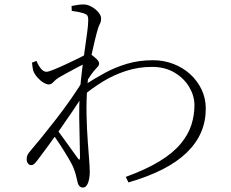

<svg xmlns="http://www.w3.org/2000/svg" viewBox="-20 -801 1040 864"><path d="M546 -5Q639 -39 699 -76Q759 -113 793 -154Q827 -195 841 -238.5Q855 -282 855 -328Q855 -369 832 -408.5Q809 -448 766 -474Q723 -500 664 -500Q602 -500 546 -481.5Q490 -463 443 -434Q396 -405 360 -375L363 -420Q406 -448 452 -473Q498 -498 551.5 -514Q605 -530 669 -530Q717 -530 760 -513.5Q803 -497 835.5 -467.5Q868 -438 887 -398.5Q906 -359 906 -312Q906 -255 885 -206Q864 -157 821 -115Q778 -73 712.5 -39.5Q647 -6 558 20ZM120 -58Q111 -58 105.5 -66Q100 -74 100 -84Q100 -95 103.5 -103Q107 -111 120 -126Q135 -143 165.5 -180.5Q196 -218 232.5 -265Q269 -312 303 -361Q337 -410 361 -451L356 -377Q337 -346 310 -306Q283 -266 254 -224.5Q225 -183 197 -145Q169 -107 147 -78Q140 -69 134 -63.5Q128 -58 120 -58ZM353 43Q344 43 337.5 36.5Q331 30 328 14Q324 -3 321 -15Q318 -27 312 -42Q307 -57 289 -87.5Q271 -118 249.5 -151Q228 -184 211 -206L229 -228Q247 -204 267 -176.5Q287 -149 304 -125Q321 -101 330 -89Q340 -74 340 -94Q340 -125 338.5 -171.5Q337 -218 336.5 -273Q336 -328 339 -381Q343 -437 349.5 -487.5Q356 -538 362 -581Q368 -624 372.5 -656.5Q377 -689 377 -710Q377 -727 372 -732.5Q367 -738 354 -742Q344 -745 331.5 -747.5Q319 -750 303 -752L302 -774Q313 -776 327 -778.5Q341 -781 356 -781Q374 -781 392.5 -770.5Q411 -760 423 -745.5Q435 -731 435 -718Q435 -703 428.5 -691.5Q422 -680 414 -648Q411 -636 405.5 -614Q400 -592 393.5 -561Q387 -530 381.5 -492.5Q376 -455 373 -414Q368 -348 369.5 -282.5Q371 -217 375 -165Q379 -113 381 -84Q382 -69 383 -55Q384 -41 384 -26Q384 -14 381.5 2Q379 18 372 30.5Q365 43 353 43ZM200 -421Q189 -421 174.5 -430Q160 -439 147.5 -453.5Q135 -468 130 -482Q127 -493 126 -502Q125 -511 124 -519L144 -527Q155 -502 166 -490Q177 -478 189 -478Q198 -478 222.5 -488Q247 -498 276 -511.5Q305 -525 329.5 -537Q354 -549 362 -554Q371 -559 375.5 -560Q380 -561 388 -557Q399 -550 412.5 -537.5Q426 -525 426 -515Q426 -507 418.5 -499.5Q411 -492 402 -481Q396 -474 389.5 -464.5Q383 -455 376 -444Q369 -433 361 -422L365 -479Q370 -487 374.5 -499Q379 -511 383 -525Q359 -514 335 -501.5Q311 -489 288.5 -476.5Q266 -464 246 -453Q230 -443 220.5 -432Q211 -421 200 -421Z"/></svg>

Font: Noto Serif SC ExtraLight ExtraLight
Style: Regular
Weight: 250
Version: Version 2.002-H1;hotconv 1.1.0;makeotfexe 2.6.0